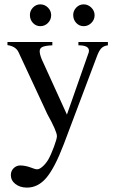

<svg xmlns="http://www.w3.org/2000/svg" viewBox="-20 -643 540 881"><path d="M475.1 -450.2V-435.1Q457 -432.6 446.8 -423.3Q436.5 -414.1 426.8 -390.1L272.9 18.1Q231.4 127 193.1 172.4Q154.8 217.8 104 217.8Q71.8 217.8 50.8 201.4Q29.8 185.1 29.8 160.2Q29.8 141.6 42.5 128.9Q55.2 116.2 73.2 116.2Q96.7 116.2 125 127Q140.6 133.8 150.9 133.8Q161.1 133.8 175.3 121.3Q189.5 108.9 201.2 89.8Q214.4 66.4 227.8 30Q241.2 -6.3 241.2 -18.1Q241.2 -40.5 196.8 -120.1Q193.8 -126 179.2 -158.2L64.9 -403.8Q52.7 -430.2 14.2 -436V-450.2H220.2V-435.1Q188 -433.6 175 -427.7Q162.1 -421.9 162.1 -408.2Q162.1 -393.6 171.9 -370.1L287.1 -117.2L383.8 -393.1Q388.2 -403.3 388.2 -410.2Q388.2 -435.1 339.8 -435.1V-450.2ZM165 -623Q185.1 -623 200 -608.2Q214.8 -593.3 214.8 -573.2Q214.8 -552.7 200.2 -537.8Q185.5 -522.9 165 -522.9Q145 -522.9 131.1 -537.8Q117.2 -552.7 117.2 -574.2Q117.2 -593.8 131.3 -608.4Q145.5 -623 165 -623ZM363.8 -623Q383.8 -623 398.9 -608.2Q414.1 -593.3 414.1 -573.2Q414.1 -552.7 399.2 -537.8Q384.3 -522.9 363.8 -522.9Q343.8 -522.9 329.8 -537.8Q315.9 -552.7 315.9 -574.2Q315.9 -593.8 330.1 -608.4Q344.2 -623 363.8 -623Z"/></svg>

Font: Accordance
Style: Regular
Weight: 400
Version: Version 1.1 (build May 11, 2018) Miklal Software Solutions, 